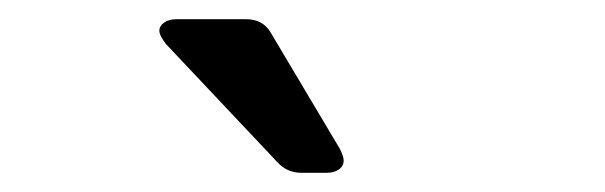

<svg xmlns="http://www.w3.org/2000/svg" viewBox="-20 -974 630 200"><path d="M338 -807Q338 -801 333 -797.5Q328 -794 320 -794H294Q279 -794 269 -805L153 -928Q146 -937 146 -942Q146 -947 151 -950.5Q156 -954 164 -954H236Q254 -954 262 -940L334 -819Q338 -811 338 -807Z"/></svg>

Font: Shippori Antique B1
Style: Regular
Weight: 400
Designer: FONTDASU
Foundry: FONTDASU / Google Inc. / but / Adobe
Version: Version 2.001